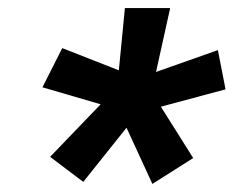

<svg xmlns="http://www.w3.org/2000/svg" viewBox="-20 -731 578 475"><path d="M85 -515 229 -473 104 -343 186 -281 293 -415 357 -276 458 -340 378 -467 538 -510 519 -607 366 -553 401 -711H289L274 -557L134 -612Z"/></svg>

Font: Aerodynamic
Style: BdObl
Weight: 500
Designer: Google
Version: Version 2.000980; 2014